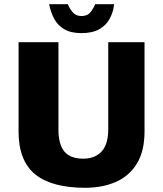

<svg xmlns="http://www.w3.org/2000/svg" viewBox="-20 -867 773 910"><path d="M384 23Q225 23 146.5 -41Q68 -105 68 -244V-667H257V-254Q257 -183 285 -149Q313 -115 375 -115Q430 -115 461.5 -149Q493 -183 493 -254V-667H665V-244Q665 -151 629 -92Q593 -33 529.5 -5Q466 23 384 23ZM366 -710Q316 -710 284.5 -728.5Q253 -747 236.5 -778.5Q220 -810 213 -847H302Q308 -829 323.5 -810Q339 -791 366 -791Q395 -791 409.5 -810Q424 -829 431 -847H521Q517 -810 500 -778.5Q483 -747 450.5 -728.5Q418 -710 366 -710Z"/></svg>

Font: Maven Pro ExtraBold
Style: Regular
Weight: 800
Designer: Joe Prince
Foundry: Joe Prince
Version: Version 2.100